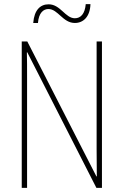

<svg xmlns="http://www.w3.org/2000/svg" viewBox="-20 -916 602 936"><path d="M142 -804H165C169 -854 192 -872 216 -872C263 -872 286 -804 345 -804C386 -804 419 -834 421 -896H398C394 -848 373 -827 345 -827C298 -827 275 -895 217 -895C177 -895 147 -868 142 -804ZM477 0V-714H451V-190C451 -156 452 -103 452 -56H450L113 -714H86V0H112V-534C112 -589 112 -625 111 -661H113L450 0Z"/></svg>

Font: Noto Sans Lao Condensed Thin
Style: Regular
Weight: 100
Width: 3
Designer: Monotype Design Team
Foundry: Monotype Imaging Inc.
Version: Version 2.003